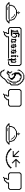

<svg xmlns="http://www.w3.org/2000/svg" viewBox="6444 -7914 1897 14826"><g transform="rotate(90 7393.0 -500.5)"><path d="M1500 -71.4H428.6V-107.1H392.9V-142.9H321.4V-178.6H285.7V-214.3H357.1V-250H464.3V-214.3H1464.3V-250H1571.4V-214.3H1642.9V-178.6H1607.1V-142.9H1535.7V-107.1H1500ZM285.7 -107.1V-71.4H357.1V-35.7H428.6V0H1500V-35.7H1571.4V-71.4H1642.9V-107.1H1678.6V-142.9H1714.3V-178.6H1750V-214.3H1785.7V-285.7H1571.4V-464.3H1535.7V-571.4H1500V-642.9H1464.3V-678.6H1428.6V-714.3H1357.1V-750H1321.4V-785.7H1250V-821.4H1178.6V-857.1H1000V-928.6H964.3V-964.3H928.6V-1000H857.1V-964.3H892.9V-928.6H928.6V-857.1H750V-821.4H678.6V-785.7H607.1V-750H571.4V-714.3H500V-678.6H464.3V-642.9H428.6V-571.4H392.9V-464.3H357.1V-285.7H142.9V-214.3H178.6V-178.6H214.3V-142.9H250V-107.1ZM428.6 -285.7V-464.3H464.3V-571.4H500V-607.1H535.7V-642.9H571.4V-678.6H607.1V-714.3H678.6V-750H750V-785.7H1178.6V-750H1250V-714.3H1321.4V-678.6H1357.1V-642.9H1392.9V-607.1H1428.6V-571.4H1464.3V-464.3H1500V-285.7ZM571.4 -178.6H500V-142.9H571.4ZM571.4 -142.9V-107.1H750V-142.9ZM1000 -964.3V-928.6H1035.7V-964.3H1071.4V-1000H1000V-1071.4H964.3V-1107.1H928.6V-1000H964.3V-964.3ZM1357.1 -428.6V-392.9H1392.9V-464.3H1357.1V-535.7H1321.4V-571.4H1285.7V-607.1H1250V-642.9H1214.3V-678.6H1142.9V-714.3H1071.4V-678.6H1107.1V-642.9H1178.6V-607.1H1214.3V-571.4H1250V-535.7H1285.7V-500H1321.4V-428.6Z M2392.9 142.9V214.3H2464.3V178.6H2500V142.9H2678.6V107.1H2714.3V71.4H2750V35.7H2785.7V0H2821.4V-35.7H2857.1V-178.6H4500V-250H2785.7V-71.4H2750V-35.7H2714.3V0H2678.6V35.7H2642.9V71.4H2535.7V-35.7H2571.4V-71.4H2607.1V-250H2214.3V-285.7H2178.6V-321.4H2142.9V-1071.4H2178.6V-1107.1H2214.3V-1142.9H4928.6V-1107.1H4964.3V-1071.4H5000V-321.4H4964.3V-285.7H4928.6V-250H4714.3V-178.6H4964.3V-214.3H5000V-250H5035.7V-285.7H5071.4V-1107.1H5035.7V-1142.9H5000V-1178.6H4964.3V-1214.3H2178.6V-1178.6H2142.9V-1142.9H2107.1V-1107.1H2071.4V-285.7H2107.1V-250H2142.9V-214.3H2178.6V-178.6H2535.7V-107.1H2500V-71.4H2464.3V107.1H2428.6V142.9ZM2250 -428.6V-392.9H2750V-428.6H2785.7V-464.3H2714.3V-500H2428.6V-892.9H2464.3V-928.6H2500V-535.7H2571.4V-571.4H2607.1V-714.3H2642.9V-750H2678.6V-785.7H2785.7V-678.6H2821.4V-571.4H2785.7V-464.3H2821.4V-500H2857.1V-571.4H2892.9V-785.7H2857.1V-821.4H2821.4V-857.1H2678.6V-821.4H2642.9V-785.7H2607.1V-928.6H2642.9V-964.3H2714.3V-928.6H2821.4V-964.3H2857.1V-1035.7H2714.3V-1071.4H2607.1V-1035.7H2535.7V-1000H2500V-964.3H2392.9V-928.6H2321.4V-892.9H2285.7V-857.1H2321.4V-821.4H2357.1V-607.1H2321.4V-464.3H2285.7V-428.6ZM3000 -500H2964.3V-428.6H3107.1V-392.9H3214.3V-428.6H3285.7V-535.7H3250V-678.6H3285.7V-750H3178.6V-785.7H3107.1V-821.4H3035.7V-785.7H3000V-750H2964.3V-714.3H3000ZM3107.1 -464.3V-500H3071.4V-714.3H3142.9V-678.6H3178.6V-464.3ZM3428.6 -500H3357.1V-428.6H3392.9V-464.3H3464.3V-428.6H3500V-392.9H3607.1V-428.6H3714.3V-464.3H3678.6V-571.4H3714.3V-607.1H3678.6V-642.9H3535.7V-607.1H3571.4V-464.3H3535.7V-500H3500V-535.7H3428.6ZM3357.1 -607.1V-571.4H3535.7V-607.1H3500V-750H3535.7V-678.6H3678.6V-714.3H3642.9V-750H3607.1V-785.7H3571.4V-821.4H3500V-785.7H3392.9V-750H3357.1V-714.3H3392.9V-678.6H3428.6V-642.9H3392.9V-607.1ZM3678.6 -750V-714.3H3714.3V-750ZM3857.1 -500H3785.7V-428.6H3821.4V-464.3H3892.9V-428.6H3928.6V-392.9H4035.7V-428.6H4142.9V-464.3H4107.1V-571.4H4142.9V-607.1H4107.1V-642.9H3964.3V-607.1H4000V-464.3H3964.3V-500H3928.6V-535.7H3857.1ZM3785.7 -607.1V-571.4H3964.3V-607.1H3928.6V-750H3964.3V-678.6H4107.1V-714.3H4071.4V-750H4035.7V-785.7H4000V-821.4H3928.6V-785.7H3821.4V-750H3785.7V-714.3H3821.4V-678.6H3857.1V-642.9H3821.4V-607.1ZM4107.1 -750V-714.3H4142.9V-750ZM4250 -821.4V-750H4214.3V-714.3H4250V-464.3H4214.3V-428.6H4285.7V-392.9H4357.1V-428.6H4392.9V-500H4357.1V-714.3H4392.9V-785.7H4321.4V-821.4ZM4250 -928.6V-892.9H4285.7V-857.1H4357.1V-892.9H4392.9V-928.6H4357.1V-964.3H4285.7V-928.6ZM4571.4 -750V-821.4H4535.7V-785.7H4500V-750H4464.3V-714.3H4500V-678.6H4535.7V-464.3H4500V-500H4464.3V-428.6H4500V-392.9H4535.7V-142.9H4571.4V-214.3H4607.1V-142.9H4642.9V-178.6H4678.6V-214.3H4642.9V-392.9H4785.7V-428.6H4821.4V-750H4785.7V-785.7H4750V-821.4H4714.3V-785.7H4678.6V-750H4714.3V-714.3H4750V-535.7H4714.3V-464.3H4642.9V-714.3H4678.6V-750Z M5357.1 71.4V178.6H5392.9V214.3H5428.6V321.4H5464.3V357.1H5500V392.9H5535.7V428.6H5857.1V392.9H5892.9V357.1H5928.6V321.4H5964.3V285.7H6000V250H6035.7V214.3H6071.4V142.9H6107.1V107.1H6142.9V71.4H6178.6V35.7H6214.3V0H6285.7V-35.7H6321.4V-71.4H6357.1V-107.1H6392.9V-142.9H6428.6V-285.7H6464.3V-321.4H6500V-357.1H6535.7V-392.9H6571.4V-964.3H6535.7V-1000H6500V-1107.1H6464.3V-1142.9H6428.6V-1178.6H6392.9V-1214.3H6357.1V-1250H6321.4V-1285.7H6285.7V-1321.4H6250V-1357.1H6142.9V-1392.9H6107.1V-1428.6H5750V-1392.9H5678.6V-1357.1H5607.1V-1321.4H5571.4V-1285.7H5535.7V-1250H5500V-1214.3H5464.3V-1178.6H5428.6V-1107.1H5392.9V-1071.4H5357.1V-928.6H5392.9V-892.9H5428.6V-1035.7H5464.3V-1107.1H5500V-1178.6H5535.7V-1214.3H5571.4V-1250H5607.1V-1285.7H5678.6V-1321.4H5714.3V-1357.1H6071.4V-1321.4H6107.1V-1285.7H6214.3V-1250H6250V-1214.3H6285.7V-1178.6H6321.4V-1142.9H6357.1V-1107.1H6392.9V-1071.4H6428.6V-964.3H6464.3V-928.6H6500V-428.6H6464.3V-392.9H6392.9V-321.4H6357.1V-178.6H6321.4V-142.9H6285.7V-107.1H6250V-71.4H6178.6V-35.7H6142.9V0H6107.1V35.7H6071.4V71.4H6035.7V107.1H6000V178.6H5964.3V214.3H5928.6V250H5892.9V285.7H5857.1V321.4H5821.4V357.1H5607.1V321.4H5535.7V285.7H5500V178.6H5464.3V142.9H5428.6V107.1H5392.9V71.4ZM5571.4 -1035.7V-678.6H5607.1V-642.9H5642.9V-535.7H5678.6V-500H5714.3V-464.3H5750V-428.6H5785.7V-535.7H5750V-571.4H5714.3V-642.9H5857.1V-607.1H5892.9V-571.4H5928.6V-535.7H5964.3V-500H6000V-357.1H5964.3V-321.4H5928.6V-285.7H5750V-250H5714.3V-214.3H5678.6V-178.6H5642.9V-142.9H5571.4V-178.6H5607.1V-214.3H5642.9V-392.9H5607.1V-428.6H5571.4V-464.3H5535.7V-500H5500V-392.9H5535.7V-357.1H5571.4V-285.7H5535.7V-250H5500V-214.3H5464.3V-178.6H5428.6V-142.9H5500V-107.1H5535.7V-71.4H5678.6V-107.1H5714.3V-142.9H5750V-178.6H5785.7V-214.3H5964.3V-250H6000V-285.7H6035.7V-321.4H6071.4V-357.1H6107.1V-392.9H6142.9V-535.7H6107.1V-571.4H6071.4V-607.1H6035.7V-642.9H6000V-678.6H5964.3V-714.3H5857.1V-750H5821.4V-785.7H5714.3V-1000H5750V-1035.7H5785.7V-1071.4H5821.4V-1107.1H5857.1V-1142.9H6000V-1107.1H6035.7V-1071.4H6142.9V-1035.7H6178.6V-1000H6214.3V-892.9H6250V-857.1H6285.7V-464.3H6250V-392.9H6214.3V-285.7H6178.6V-250H6142.9V-214.3H6107.1V-178.6H6071.4V-107.1H6107.1V-142.9H6142.9V-178.6H6178.6V-214.3H6214.3V-250H6250V-285.7H6285.7V-357.1H6321.4V-428.6H6357.1V-892.9H6321.4V-928.6H6285.7V-1035.7H6250V-1071.4H6214.3V-1107.1H6178.6V-1142.9H6071.4V-1178.6H6035.7V-1214.3H5750V-1178.6H5714.3V-1142.9H5678.6V-1107.1H5642.9V-1071.4H5607.1V-1035.7ZM6392.9 -785.7V-535.7H6428.6V-785.7Z M7214.3 142.9V214.3H7285.7V178.6H7321.4V142.9H7500V107.1H7535.7V71.4H7571.4V35.7H7607.1V0H7642.9V-35.7H7678.6V-71.4H7714.3V-178.6H8107.1V-214.3H8142.9V-250H8178.6V-285.7H8214.3V-1107.1H8178.6V-1142.9H8142.9V-1178.6H8107.1V-1214.3H6964.3V-1178.6H6928.6V-1142.9H6892.9V-1107.1H6857.1V-285.7H6892.9V-250H6928.6V-214.3H6964.3V-178.6H7357.1V-107.1H7321.4V-71.4H7285.7V107.1H7250V142.9ZM7357.1 71.4V-35.7H7392.9V-71.4H7428.6V-250H7000V-285.7H6964.3V-321.4H6928.6V-1071.4H6964.3V-1107.1H7000V-1142.9H8071.4V-1107.1H8107.1V-1071.4H8142.9V-321.4H8107.1V-285.7H8071.4V-250H7642.9V-107.1H7607.1V-71.4H7571.4V-35.7H7535.7V0H7500V35.7H7464.3V71.4Z M10857.1 -71.4H9785.7V-107.1H9750V-142.9H9678.6V-178.6H9642.9V-214.3H9714.3V-250H9821.4V-214.3H10821.4V-250H10928.6V-214.3H11000V-178.6H10964.3V-142.9H10892.9V-107.1H10857.1ZM9642.9 -107.1V-71.4H9714.3V-35.7H9785.7V0H10857.1V-35.7H10928.6V-71.4H11000V-107.1H11035.7V-142.9H11071.4V-178.6H11107.1V-214.3H11142.9V-285.7H10928.6V-464.3H10892.9V-571.4H10857.1V-642.9H10821.4V-678.6H10785.7V-714.3H10714.3V-750H10678.6V-785.7H10607.1V-821.4H10535.7V-857.1H10357.1V-928.6H10321.4V-964.3H10285.7V-1000H10214.3V-964.3H10250V-928.6H10285.7V-857.1H10107.1V-821.4H10035.7V-785.7H9964.3V-750H9928.6V-714.3H9857.1V-678.6H9821.4V-642.9H9785.7V-571.4H9750V-464.3H9714.3V-285.7H9500V-214.3H9535.7V-178.6H9571.4V-142.9H9607.1V-107.1ZM9785.7 -285.7V-464.3H9821.4V-571.4H9857.1V-607.1H9892.9V-642.9H9928.6V-678.6H9964.3V-714.3H10035.7V-750H10107.1V-785.7H10535.7V-750H10607.1V-714.3H10678.6V-678.6H10714.3V-642.9H10750V-607.1H10785.7V-571.4H10821.4V-464.3H10857.1V-285.7ZM9928.6 -178.6H9857.1V-142.9H9928.6ZM9928.6 -142.9V-107.1H10107.1V-142.9ZM10357.1 -964.3V-928.6H10392.9V-964.3H10428.6V-1000H10357.1V-1071.4H10321.4V-1107.1H10285.7V-1000H10321.4V-964.3ZM10714.3 -428.6V-392.9H10750V-464.3H10714.3V-535.7H10678.6V-571.4H10642.9V-607.1H10607.1V-642.9H10571.4V-678.6H10500V-714.3H10428.6V-678.6H10464.3V-642.9H10535.7V-607.1H10571.4V-571.4H10607.1V-535.7H10642.9V-500H10678.6V-428.6Z M11892.9 -71.4V-35.7H12035.7V0H12392.9V-35.7H12535.7V-71.4H12607.1V-107.1H12714.3V-142.9H12750V-178.6H12821.4V-214.3H12857.1V-250H12892.9V-285.7H12928.6V-321.4H12964.3V-357.1H13000V-392.9H12964.3V-428.6H12928.6V-464.3H12892.9V-392.9H12857.1V-357.1H12821.4V-321.4H12785.7V-285.7H12714.3V-250H12678.6V-214.3H12642.9V-178.6H12535.7V-142.9H12464.3V-107.1H12285.7V-71.4H12142.9V-107.1H11964.3V-142.9H11892.9V-178.6H11785.7V-214.3H11750V-250H11714.3V-285.7H11642.9V-321.4H11607.1V-357.1H11571.4V-392.9H11535.7V-464.3H11500V-428.6H11464.3V-392.9H11428.6V-357.1H11464.3V-321.4H11500V-285.7H11535.7V-250H11571.4V-214.3H11607.1V-178.6H11678.6V-142.9H11714.3V-107.1H11821.4V-71.4ZM11642.9 -607.1V-535.7H12107.1V-1000H12035.7V-678.6H12000V-714.3H11964.3V-750H11928.6V-785.7H11892.9V-821.4H11857.1V-857.1H11821.4V-892.9H11785.7V-928.6H11750V-964.3H11714.3V-1000H11678.6V-1035.7H11642.9V-1000H11607.1V-964.3H11642.9V-928.6H11678.6V-892.9H11714.3V-857.1H11750V-821.4H11785.7V-785.7H11821.4V-750H11857.1V-714.3H11892.9V-678.6H11928.6V-642.9H11964.3V-607.1ZM12250 -821.4V-750H12285.7V-714.3H12321.4V-678.6H12357.1V-642.9H12392.9V-607.1H12428.6V-571.4H12464.3V-535.7H12500V-500H12535.7V-464.3H12571.4V-500H12607.1V-535.7H12571.4V-571.4H12535.7V-607.1H12500V-642.9H12464.3V-678.6H12428.6V-714.3H12392.9V-750H12892.9V-821.4H12392.9V-857.1H12428.6V-892.9H12464.3V-928.6H12500V-964.3H12535.7V-1000H12571.4V-1035.7H12607.1V-1071.4H12571.4V-1107.1H12535.7V-1071.4H12500V-1035.7H12464.3V-1000H12428.6V-964.3H12392.9V-928.6H12357.1V-892.9H12321.4V-857.1H12285.7V-821.4Z M13642.9 142.9V214.3H13714.3V178.6H13750V142.9H13928.6V107.1H13964.3V71.4H14000V35.7H14035.7V0H14071.4V-35.7H14107.1V-71.4H14142.9V-178.6H14535.7V-214.3H14571.4V-250H14607.1V-285.7H14642.9V-1107.1H14607.1V-1142.9H14571.4V-1178.6H14535.7V-1214.3H13392.9V-1178.6H13357.1V-1142.9H13321.4V-1107.1H13285.7V-285.7H13321.4V-250H13357.1V-214.3H13392.9V-178.6H13785.7V-107.1H13750V-71.4H13714.3V107.1H13678.6V142.9ZM13785.7 71.4V-35.7H13821.4V-71.4H13857.1V-250H13428.6V-285.7H13392.9V-321.4H13357.1V-1071.4H13392.9V-1107.1H13428.6V-1142.9H14500V-1107.1H14535.7V-1071.4H14571.4V-321.4H14535.7V-285.7H14500V-250H14071.4V-107.1H14035.7V-71.4H14000V-35.7H13964.3V0H13928.6V35.7H13892.9V71.4Z"/></g></svg>

Font: Gossip Icons High Pixel
Style: Regular
Weight: 500
Designer: Deborah Khodanovich
Version: Version 1.001;Glyphs 3.3.1 (3343)